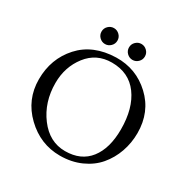

<svg xmlns="http://www.w3.org/2000/svg" viewBox="-182 -973 1127 1150"><g transform="rotate(30 381.5 -398.0)"><path d="M433.5 -794Q450 -810 472 -810Q494 -810 510.5 -794Q527 -778 527 -755Q527 -732 510.5 -716Q494 -700 472 -700Q450 -700 433.5 -716Q417 -732 417 -755Q417 -778 433.5 -794ZM243.5 -794Q260 -810 282 -810Q304 -810 320.5 -794Q337 -778 337 -755Q337 -732 320.5 -716Q304 -700 282 -700Q260 -700 243.5 -716Q227 -732 227 -755Q227 -778 243.5 -794ZM375 -625Q269 -625 205.5 -543Q142 -461 142 -350Q142 -218 214.5 -121.5Q287 -25 395 -25Q505 -25 563 -99.5Q621 -174 621 -305Q621 -451 557 -538Q493 -625 375 -625ZM45 -320Q45 -462 134.5 -561Q224 -660 382 -664Q519 -667 618.5 -574Q718 -481 718 -335Q718 -267 696 -204.5Q674 -142 632.5 -93Q591 -44 526 -15Q461 14 382 14Q247 14 146 -83Q45 -180 45 -320Z"/></g></svg>

Font: EB Garamond
Style: SC
Weight: 400
Version: Version 000.010